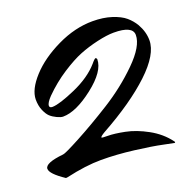

<svg xmlns="http://www.w3.org/2000/svg" viewBox="-149 -781 954 962"><g transform="rotate(-20 328.5 -300.0)"><path d="M42 -386Q43 -439 100.5 -502Q158 -565 253.5 -611Q349 -657 443 -657Q500 -657 544.5 -642.5Q589 -628 613.5 -607Q638 -586 654 -559Q679 -515 679 -470Q679 -395 579.5 -301.5Q480 -208 310 -114Q286 -100 286 -94Q286 -91 319.5 -91Q353 -91 408.5 -80Q464 -69 524 -36Q584 -3 622 48Q625 51 625 54Q625 57 621.5 57Q618 57 564.5 45.5Q511 34 419 22.5Q327 11 245.5 11Q164 11 59 35Q56 36 50 36Q-22 -12 -22 -39Q-22 -70 77 -80Q88 -80 172.5 -125Q257 -170 358.5 -233.5Q460 -297 542 -378Q624 -459 624 -518Q624 -567 523 -567Q487 -567 434.5 -555Q382 -543 337 -525Q292 -507 232.5 -468.5Q173 -430 120 -377Q93 -349 93 -333Q93 -322 109 -322Q147 -323 234.5 -361.5Q322 -400 371 -456Q389 -478 395 -478Q401 -474 401 -470Q401 -406 306 -332Q211 -258 142 -258Q130 -258 110 -267.5Q90 -277 77 -289Q64 -301 53 -326.5Q42 -352 42 -386Z"/></g></svg>

Font: Mr Dafoe
Style: Regular
Weight: 400
Designer: Alejandro Paul
Foundry: Alejandro Paul
Version: Version 1.000